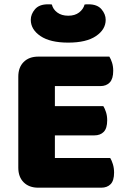

<svg xmlns="http://www.w3.org/2000/svg" viewBox="-20 -869 588 892"><path d="M158 3Q115 3 90 -22Q65 -47 65 -90V-513Q65 -556 90 -581Q115 -606 158 -606H488Q495 -595 500.5 -578Q506 -561 506 -540Q506 -503 490 -486Q474 -469 446 -469H235V-376H460Q467 -365 472.5 -348Q478 -331 478 -310Q478 -273 462 -256.5Q446 -240 418 -240H235V-135H492Q499 -124 504.5 -106Q510 -88 510 -67Q510 -30 494 -13.5Q478 3 450 3ZM297 -796Q328 -796 347.5 -811Q367 -826 373 -848Q378 -849 382 -849Q386 -849 391 -849Q432 -849 451.5 -826Q471 -803 471 -777Q471 -732 426 -701.5Q381 -671 297 -671Q213 -671 168 -701.5Q123 -732 123 -777Q123 -803 142.5 -826Q162 -849 203 -849Q208 -849 212 -849Q216 -849 221 -848Q226 -826 246 -811Q266 -796 297 -796Z"/></svg>

Font: Baloo Tammudu 2 ExtraBold
Style: Regular
Weight: 800
Designer: Maithili Shingre, Omkar Shende and Ek Type
Foundry: Ek Type
Version: Version 1.640;hotconv 1.0.111;makeotfexe 2.5.65597; ttfautoh